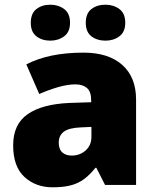

<svg xmlns="http://www.w3.org/2000/svg" viewBox="-20 -787 663 817"><path d="M336 -563Q441 -563 500 -511Q559 -459 559 -363V0H427L390 -73H386Q363 -44 338.5 -25.5Q314 -7 282 1.5Q250 10 204 10Q132 10 84 -34Q36 -78 36 -169Q36 -258 97.5 -301Q159 -344 276 -349L368 -352V-360Q368 -397 350 -412.5Q332 -428 301 -428Q268 -428 228 -416.5Q188 -405 147 -387L92 -513Q140 -538 200.5 -550.5Q261 -563 336 -563ZM325 -245Q273 -243 251.5 -226.5Q230 -210 230 -180Q230 -152 245 -138.5Q260 -125 285 -125Q320 -125 344.5 -147Q369 -169 369 -204V-247ZM111 -690Q111 -730 135 -748.5Q159 -767 194 -767Q228 -767 253 -748.5Q278 -730 278 -690Q278 -651 253 -632.5Q228 -614 194 -614Q159 -614 135 -632.5Q111 -651 111 -690ZM345 -690Q345 -730 369 -748.5Q393 -767 429 -767Q463 -767 488 -748.5Q513 -730 513 -690Q513 -651 488 -632.5Q463 -614 429 -614Q393 -614 369 -632.5Q345 -651 345 -690Z"/></svg>

Font: Noto Sans Bengali UI Black
Style: Regular
Weight: 900
Designer: Jelle Bosma - Monotype Design Team
Foundry: Monotype Imaging Inc.
Version: Version 2.003; ttfautohint (v1.8.4.7-5d5b)